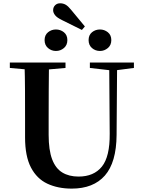

<svg xmlns="http://www.w3.org/2000/svg" viewBox="-20 -1117 858 1156"><path d="M355.3 -995.1Q323.5 -1010.1 311.7 -1025.4Q299.9 -1040.6 299.9 -1055.3Q299.9 -1073.4 311.7 -1085.3Q323.4 -1097.2 342 -1097.2Q360.3 -1097.2 375.2 -1088.7Q390.1 -1080.2 407.3 -1058.9L491 -957.8L473.1 -936.7ZM316.7 -810.1Q289.9 -810.1 269.2 -827.7Q248.5 -845.3 248.5 -875.5Q248.5 -906 269.2 -922.8Q289.9 -939.5 316.7 -939.5Q344 -939.5 364.8 -922.8Q385.6 -906 385.6 -875.5Q385.6 -845.3 364.8 -827.7Q344 -810.1 316.7 -810.1ZM582 -810.1Q554.3 -810.1 533.8 -827.7Q513.4 -845.3 513.4 -875.5Q513.4 -906 533.8 -922.8Q554.3 -939.5 582 -939.5Q608.3 -939.5 629.3 -922.8Q650.2 -906 650.2 -875.5Q650.2 -845.3 629.3 -827.7Q608.3 -810.1 582 -810.1ZM411.6 18.6Q328.6 18.6 265.1 -11.1Q201.7 -40.8 166.3 -108.6Q130.9 -176.3 130.9 -290V-400.9Q130.9 -485.1 130.6 -570.6Q130.2 -656.1 127.5 -740.5H274.9Q273.9 -656.3 273.4 -571.6Q272.9 -486.9 272.9 -400.9V-305Q272.9 -213.4 293.8 -158.2Q314.7 -102.9 355.1 -78.4Q395.4 -53.9 453 -53.9Q545.1 -53.9 593.5 -114Q641.9 -174.1 640.5 -312.5L637.5 -740.5H685.2L682 -304.3Q680.6 -138.8 611.5 -60.1Q542.4 18.6 411.6 18.6ZM39.2 -707.9V-740.5H374.4V-707.9L218.8 -694.2H191.8ZM521.1 -707.9V-740.5H786.3V-707.9L674.7 -693.5H646.5Z"/></svg>

Font: Noto Serif SC
Style: Regular
Weight: 200
Designer: Ryoko NISHIZUKA 西塚涼子 (kana & ideographs); Frank Grießhammer (Latin, Greek & Cyrillic); Wenlong ZHANG 张文龙 (bopomofo); San
Foundry: Adobe
Version: Version 2.001;hotconv 1.1.0;makeotfexe 2.6.0